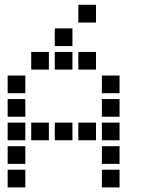

<svg xmlns="http://www.w3.org/2000/svg" viewBox="-20 -808 640 815"><path d="M313.5 -787.5Q312.5 -787.5 312.5 -787.5Q312.5 -787.5 312.5 -786.5V-713.5Q312.5 -712.5 312.5 -712.5Q312.5 -712.5 313.5 -712.5H386.5Q387.5 -712.5 387.5 -712.5Q387.5 -712.5 387.5 -713.5V-786.5Q387.5 -787.5 387.5 -787.5Q387.5 -787.5 386.5 -787.5ZM213.5 -687.5Q212.5 -687.5 212.5 -687.5Q212.5 -687.5 212.5 -686.5V-613.5Q212.5 -612.5 212.5 -612.5Q212.5 -612.5 213.5 -612.5H286.5Q287.5 -612.5 287.5 -612.5Q287.5 -612.5 287.5 -613.5V-686.5Q287.5 -687.5 287.5 -687.5Q287.5 -687.5 286.5 -687.5ZM113.5 -587.5Q112.5 -587.5 112.5 -587.5Q112.5 -587.5 112.5 -586.5V-513.5Q112.5 -512.5 112.5 -512.5Q112.5 -512.5 113.5 -512.5H186.5Q187.5 -512.5 187.5 -512.5Q187.5 -512.5 187.5 -513.5V-586.5Q187.5 -587.5 187.5 -587.5Q187.5 -587.5 186.5 -587.5ZM213.5 -587.5Q212.5 -587.5 212.5 -587.5Q212.5 -587.5 212.5 -586.5V-513.5Q212.5 -512.5 212.5 -512.5Q212.5 -512.5 213.5 -512.5H286.5Q287.5 -512.5 287.5 -512.5Q287.5 -512.5 287.5 -513.5V-586.5Q287.5 -587.5 287.5 -587.5Q287.5 -587.5 286.5 -587.5ZM313.5 -587.5Q312.5 -587.5 312.5 -587.5Q312.5 -587.5 312.5 -586.5V-513.5Q312.5 -512.5 312.5 -512.5Q312.5 -512.5 313.5 -512.5H386.5Q387.5 -512.5 387.5 -512.5Q387.5 -512.5 387.5 -513.5V-586.5Q387.5 -587.5 387.5 -587.5Q387.5 -587.5 386.5 -587.5ZM13.5 -487.5Q12.5 -487.5 12.5 -487.5Q12.5 -487.5 12.5 -486.5V-413.5Q12.5 -412.5 12.5 -412.5Q12.5 -412.5 13.5 -412.5H86.5Q87.5 -412.5 87.5 -412.5Q87.5 -412.5 87.5 -413.5V-486.5Q87.5 -487.5 87.5 -487.5Q87.5 -487.5 86.5 -487.5ZM413.5 -487.5Q412.5 -487.5 412.5 -487.5Q412.5 -487.5 412.5 -486.5V-413.5Q412.5 -412.5 412.5 -412.5Q412.5 -412.5 413.5 -412.5H486.5Q487.5 -412.5 487.5 -412.5Q487.5 -412.5 487.5 -413.5V-486.5Q487.5 -487.5 487.5 -487.5Q487.5 -487.5 486.5 -487.5ZM13.5 -387.5Q12.5 -387.5 12.5 -387.5Q12.5 -387.5 12.5 -386.5V-313.5Q12.5 -312.5 12.5 -312.5Q12.5 -312.5 13.5 -312.5H86.5Q87.5 -312.5 87.5 -312.5Q87.5 -312.5 87.5 -313.5V-386.5Q87.5 -387.5 87.5 -387.5Q87.5 -387.5 86.5 -387.5ZM413.5 -387.5Q412.5 -387.5 412.5 -387.5Q412.5 -387.5 412.5 -386.5V-313.5Q412.5 -312.5 412.5 -312.5Q412.5 -312.5 413.5 -312.5H486.5Q487.5 -312.5 487.5 -312.5Q487.5 -312.5 487.5 -313.5V-386.5Q487.5 -387.5 487.5 -387.5Q487.5 -387.5 486.5 -387.5ZM13.5 -287.5Q12.5 -287.5 12.5 -287.5Q12.5 -287.5 12.5 -286.5V-213.5Q12.5 -212.5 12.5 -212.5Q12.5 -212.5 13.5 -212.5H86.5Q87.5 -212.5 87.5 -212.5Q87.5 -212.5 87.5 -213.5V-286.5Q87.5 -287.5 87.5 -287.5Q87.5 -287.5 86.5 -287.5ZM113.5 -287.5Q112.5 -287.5 112.5 -287.5Q112.5 -287.5 112.5 -286.5V-213.5Q112.5 -212.5 112.5 -212.5Q112.5 -212.5 113.5 -212.5H186.5Q187.5 -212.5 187.5 -212.5Q187.5 -212.5 187.5 -213.5V-286.5Q187.5 -287.5 187.5 -287.5Q187.5 -287.5 186.5 -287.5ZM213.5 -287.5Q212.5 -287.5 212.5 -287.5Q212.5 -287.5 212.5 -286.5V-213.5Q212.5 -212.5 212.5 -212.5Q212.5 -212.5 213.5 -212.5H286.5Q287.5 -212.5 287.5 -212.5Q287.5 -212.5 287.5 -213.5V-286.5Q287.5 -287.5 287.5 -287.5Q287.5 -287.5 286.5 -287.5ZM313.5 -287.5Q312.5 -287.5 312.5 -287.5Q312.5 -287.5 312.5 -286.5V-213.5Q312.5 -212.5 312.5 -212.5Q312.5 -212.5 313.5 -212.5H386.5Q387.5 -212.5 387.5 -212.5Q387.5 -212.5 387.5 -213.5V-286.5Q387.5 -287.5 387.5 -287.5Q387.5 -287.5 386.5 -287.5ZM413.5 -287.5Q412.5 -287.5 412.5 -287.5Q412.5 -287.5 412.5 -286.5V-213.5Q412.5 -212.5 412.5 -212.5Q412.5 -212.5 413.5 -212.5H486.5Q487.5 -212.5 487.5 -212.5Q487.5 -212.5 487.5 -213.5V-286.5Q487.5 -287.5 487.5 -287.5Q487.5 -287.5 486.5 -287.5ZM13.5 -187.5Q12.5 -187.5 12.5 -187.5Q12.5 -187.5 12.5 -186.5V-113.5Q12.5 -112.5 12.5 -112.5Q12.5 -112.5 13.5 -112.5H86.5Q87.5 -112.5 87.5 -112.5Q87.5 -112.5 87.5 -113.5V-186.5Q87.5 -187.5 87.5 -187.5Q87.5 -187.5 86.5 -187.5ZM413.5 -187.5Q412.5 -187.5 412.5 -187.5Q412.5 -187.5 412.5 -186.5V-113.5Q412.5 -112.5 412.5 -112.5Q412.5 -112.5 413.5 -112.5H486.5Q487.5 -112.5 487.5 -112.5Q487.5 -112.5 487.5 -113.5V-186.5Q487.5 -187.5 487.5 -187.5Q487.5 -187.5 486.5 -187.5ZM13.5 -87.5Q12.5 -87.5 12.5 -87.5Q12.5 -87.5 12.5 -86.5V-13.5Q12.5 -12.5 12.5 -12.5Q12.5 -12.5 13.5 -12.5H86.5Q87.5 -12.5 87.5 -12.5Q87.5 -12.5 87.5 -13.5V-86.5Q87.5 -87.5 87.5 -87.5Q87.5 -87.5 86.5 -87.5ZM413.5 -87.5Q412.5 -87.5 412.5 -87.5Q412.5 -87.5 412.5 -86.5V-13.5Q412.5 -12.5 412.5 -12.5Q412.5 -12.5 413.5 -12.5H486.5Q487.5 -12.5 487.5 -12.5Q487.5 -12.5 487.5 -13.5V-86.5Q487.5 -87.5 487.5 -87.5Q487.5 -87.5 486.5 -87.5Z"/></svg>

Font: Doto Black
Style: Regular
Weight: 900
Monospace: yes
Version: Version 1.000